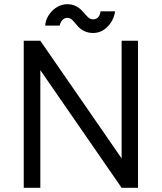

<svg xmlns="http://www.w3.org/2000/svg" viewBox="-20 -894 770 914"><path d="M423 -737Q463 -737 492 -767Q521 -796 528 -840H459Q453 -802 423 -802Q409 -802 398 -813Q393 -818 387 -824.5Q381 -831 375 -838Q344 -874 301 -874Q262 -874 230 -844Q215 -829 206 -811.5Q197 -794 195 -772H264Q273 -809 302 -809Q314 -809 325 -798Q330 -793 335.5 -786.5Q341 -780 347 -773Q377 -737 423 -737ZM93 -700V0H172V-560L559 0H637V-700H559V-140L172 -700Z"/></svg>

Font: Unageo
Style: Regular
Weight: 400
Designer: Richard Sepsi
Foundry: Richard Sepsi
Version: Version 2.000